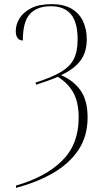

<svg xmlns="http://www.w3.org/2000/svg" viewBox="-20 -745 497 925"><path d="M57 149Q200 108 279.5 29Q359 -50 359 -178Q359 -252 334 -297.5Q309 -343 259 -375Q231 -363 203.5 -353.5Q176 -344 154 -337L151 -347Q229 -372 273 -398Q317 -424 335.5 -460.5Q354 -497 354 -555Q354 -638 321.5 -676.5Q289 -715 225 -715Q159 -715 124.5 -678Q90 -641 90 -550Q73 -550 64.5 -562Q56 -574 56 -595Q56 -627 74 -656.5Q92 -686 130 -705.5Q168 -725 228 -725Q288 -725 325.5 -702.5Q363 -680 380.5 -641.5Q398 -603 398 -556Q398 -492 366 -451Q334 -410 274 -383Q336 -356 369 -308Q402 -260 402 -179Q402 -88 357.5 -22Q313 44 235 89Q157 134 57 160Z"/></svg>

Font: Noto Serif Display Condensed ExtraLight
Style: Regular
Weight: 200
Width: 3
Designer: Monotype Design Team
Foundry: Monotype Imaging Inc.
Version: Version 2.009